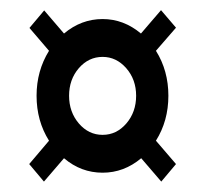

<svg xmlns="http://www.w3.org/2000/svg" viewBox="-20 -519 404 378"><path d="M66.5 -161.5 37.5 -196 76.5 -242Q52 -281 52 -330.5Q52 -379.5 76.5 -419L38 -464L67 -498.5L106 -453Q140 -481.5 182 -481.5Q223.5 -481.5 257.5 -453L297 -499L326.5 -464.5L287 -419Q311.5 -380 311.5 -330.5Q311.5 -281 287 -242L326.5 -196L297.5 -161.5L258 -207.5Q224 -179 182 -179Q139.5 -179 106 -207.5ZM182 -253.5Q209.5 -253.5 228.8 -276Q248 -298.5 248 -330.5Q248 -362.5 228.5 -384.8Q209 -407 182 -407Q154.5 -407 135.2 -384.8Q116 -362.5 116 -330.5Q116 -298.5 135.2 -276Q154.5 -253.5 182 -253.5Z"/></svg>

Font: League Gothic SemiCondensed
Style: Regular
Weight: 400
Width: 4
Designer: The League of Moveable Type
Version: Version 2.001